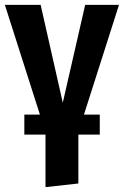

<svg xmlns="http://www.w3.org/2000/svg" viewBox="-22 -550 509 789"><path d="M323 -79H388V3H300V204L165 219V3H78V-79H142L-2 -530H145L236 -128L328 -530H467Z"/></svg>

Font: Fira Sans Condensed SemiBold
Style: Regular
Weight: 600
Width: 3
Designer: bBox Type GmbH & Carrois Corporate GbR & Edenspiekermann AG
Foundry: bBox Type GmbH & Carrois Corporate GbR & Edenspiekermann AG
Version: Version 4.301